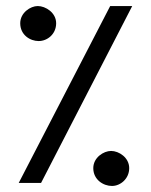

<svg xmlns="http://www.w3.org/2000/svg" viewBox="-20 -606 500 636"><path d="M345 -586 42 0H116L418 -586ZM108 -470C137 -470 166 -493 166 -529C166 -564 131 -586 105 -586C81 -586 47 -564 47 -529C47 -490 80 -470 108 -470ZM351 10C379 10 408 -14 408 -49C408 -84 374 -106 348 -106C323 -106 289 -84 289 -49C289 -11 322 10 351 10Z"/></svg>

Font: Noto Sans Syriac Western
Style: Regular
Weight: 400
Designer: Patrick Giasson and the Monotype Design Team
Foundry: Monotype Imaging Inc.
Version: Version 3.000